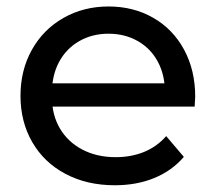

<svg xmlns="http://www.w3.org/2000/svg" viewBox="-20 -555 653 581"><path d="M42 -265Q42 -342.6 76.4 -404.2Q110.9 -465.9 171.8 -500.6Q232.7 -535.4 308.4 -535.4Q384 -535.4 443.7 -501.1Q503.4 -466.9 537.1 -404.6Q570.7 -342.3 570.7 -262.3Q569.9 -247.4 569 -232.4H118.1V-302.9H517.7L478.9 -278.4Q478.9 -328.3 457.6 -368.2Q436.4 -408.1 397.1 -430.6Q357.7 -453 308.4 -453Q259.1 -453 219.9 -430.6Q180.6 -408.1 158.9 -367.8Q137.3 -327.4 137.3 -275.9V-259.9Q137.3 -207 161.4 -166.1Q185.6 -125.1 229.4 -102.3Q273.1 -79.4 330 -79.4Q377 -79.4 415.8 -95.2Q454.6 -111 482.9 -143.1L536.3 -80.3Q500.6 -38.4 447.1 -16.4Q393.7 5.6 327.4 5.6Q243.1 5.6 178.2 -28.8Q113.3 -63.1 77.6 -124.9Q42 -186.6 42 -265Z"/></svg>

Font: iiserrat Thin
Style: Regular
Weight: 100
Designer: Akira Ohta
Foundry: Akira Ohta
Version: Version 1.200;Glyphs 3.3.1 (3343)